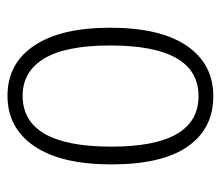

<svg xmlns="http://www.w3.org/2000/svg" viewBox="-58 -514 583 507"><g transform="rotate(90 233.5 -260.5)"><path d="M233.9 -532.2Q319.8 -532.2 366.9 -464.6Q414.1 -397 414.1 -263.2Q414.1 -130.4 366 -59.6Q317.9 11.2 232.9 11.2Q147.9 11.2 100.6 -59.1Q53.2 -129.4 53.2 -259.8Q53.2 -392.6 101.1 -462.4Q148.9 -532.2 233.9 -532.2ZM233.9 -493.2Q100.1 -493.2 100.1 -259.8Q100.1 -142.6 134.5 -85.7Q168.9 -28.8 232.9 -28.8Q367.2 -28.8 367.2 -263.2Q367.2 -493.2 233.9 -493.2Z"/></g></svg>

Font: Fira Sans Compressed ExtraLight
Style: Regular
Weight: 250
Width: 1
Designer: Carrois Corporate & Edenspiekermann AG
Foundry: Carrois Corporate GbR & Edenspiekermann AG
Version: Version 4.203;PS 004.203;hotconv 1.0.88;makeotf.lib2.5.64775